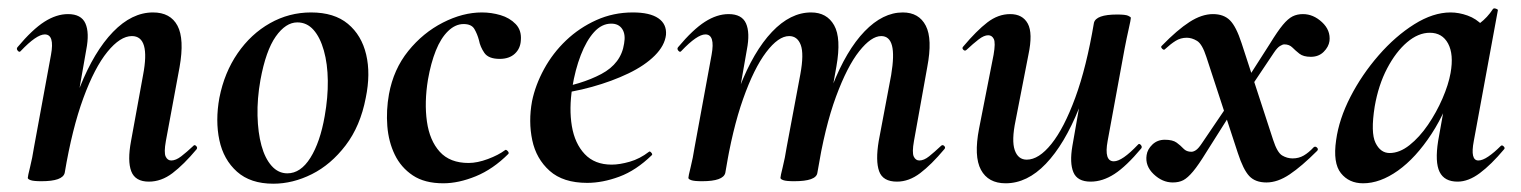

<svg xmlns="http://www.w3.org/2000/svg" viewBox="-20 -429 3668 463"><path d="M339 9Q306 9 296.5 -16Q287 -41 296 -89L325 -248Q343 -342 298 -342Q270 -342 239 -304Q208 -266 181 -192.5Q154 -119 136 -12L118 -13Q138 -132 172.5 -218.5Q207 -305 252.5 -352Q298 -399 349 -399Q391 -399 408 -367Q425 -335 413 -267L380 -89Q375 -61 379.5 -51.5Q384 -42 393 -42Q404 -42 417 -52Q430 -62 446 -77Q449 -81 453 -77Q457 -73 454 -69Q423 -32 396 -11.5Q369 9 339 9ZM80 8Q61 8 54 5.5Q47 3 47 0Q47 -4 52.5 -26Q58 -48 62 -74L103 -297Q112 -346 88 -346Q78 -346 63.5 -336Q49 -326 30 -306Q27 -302 23 -306.5Q19 -311 22 -315Q58 -358 87 -376.5Q116 -395 144 -395Q176 -395 186 -372.5Q196 -350 188 -309L136 -12Q131 8 80 8Z M639 14Q584 14 551.5 -15Q519 -44 509 -91Q499 -138 509 -193Q521 -254 553 -300.5Q585 -347 631 -373Q677 -399 730 -399Q786 -399 819 -371.5Q852 -344 863 -297.5Q874 -251 862 -193Q849 -125 813.5 -78.5Q778 -32 732 -9Q686 14 639 14ZM673 -11Q705 -11 728.5 -48.5Q752 -86 763 -149Q771 -194 770.5 -234.5Q770 -275 761 -307Q752 -339 736 -357Q720 -375 697 -375Q669 -375 645 -341Q621 -307 608 -236Q600 -191 601 -150Q602 -109 610.5 -78Q619 -47 635 -29Q651 -11 673 -11Z M1049 13Q1004 13 975.5 -6Q947 -25 932 -56Q917 -87 914 -125Q911 -163 918 -202Q929 -262 964.5 -306Q1000 -350 1048 -374.5Q1096 -399 1142 -399Q1165 -399 1187 -392.5Q1209 -386 1223.5 -371Q1238 -356 1236 -332Q1235 -312 1221.5 -299.5Q1208 -287 1185 -287Q1158 -287 1148 -301.5Q1138 -316 1135 -332Q1131 -347 1124 -359Q1117 -371 1098 -371Q1078 -371 1060.5 -354Q1043 -337 1031 -307Q1019 -277 1012 -237Q1003 -182 1009.5 -136Q1016 -90 1040.5 -63Q1065 -36 1110 -36Q1131 -36 1156.5 -45.5Q1182 -55 1198 -67Q1200 -69 1204 -65Q1208 -61 1206 -58Q1169 -21 1127.5 -4Q1086 13 1049 13Z M1396 12Q1338 12 1305.5 -17Q1273 -46 1263.5 -91Q1254 -136 1263 -185Q1271 -224 1292 -262.5Q1313 -301 1345 -331.5Q1377 -362 1418 -380.5Q1459 -399 1506 -399Q1547 -399 1567.5 -385Q1588 -371 1586 -345Q1583 -319 1559 -295Q1535 -271 1495.5 -252Q1456 -233 1407.5 -219.5Q1359 -206 1309 -201L1311 -214Q1382 -225 1430 -250.5Q1478 -276 1485 -324Q1489 -346 1480.5 -359Q1472 -372 1454 -372Q1431 -372 1412.5 -351.5Q1394 -331 1380.5 -296Q1367 -261 1360 -218Q1352 -167 1359 -125Q1366 -83 1390 -57.5Q1414 -32 1455 -32Q1474 -32 1498.5 -39Q1523 -46 1545 -63Q1547 -65 1550.5 -61Q1554 -57 1552 -55Q1514 -18 1473.5 -3Q1433 12 1396 12Z M2143 9Q2109 9 2100 -16Q2091 -41 2099 -89L2129 -248Q2137 -296 2131 -319Q2125 -342 2105 -342Q2081 -342 2052 -305.5Q2023 -269 1996 -196Q1969 -123 1951 -12L1933 -13Q1953 -135 1987 -221.5Q2021 -308 2065 -353.5Q2109 -399 2157 -399Q2196 -399 2212.5 -367Q2229 -335 2216 -267L2184 -89Q2179 -61 2183.5 -51.5Q2188 -42 2197 -42Q2208 -42 2220.5 -52Q2233 -62 2249 -77Q2253 -81 2257 -77Q2261 -73 2257 -69Q2226 -32 2199 -11.5Q2172 9 2143 9ZM1673 8Q1654 8 1647 5.5Q1640 3 1640 0Q1640 -4 1645.5 -26Q1651 -48 1655 -74L1696 -297Q1705 -346 1681 -346Q1671 -346 1656.5 -336Q1642 -326 1623 -306Q1620 -302 1616 -306.5Q1612 -311 1615 -315Q1651 -358 1680 -376.5Q1709 -395 1737 -395Q1769 -395 1779 -372.5Q1789 -350 1781 -309L1729 -12Q1724 8 1673 8ZM1895 8Q1876 8 1869 5.5Q1862 3 1862 0Q1862 -4 1867.5 -26Q1873 -48 1877 -74L1910 -250Q1919 -299 1911 -320.5Q1903 -342 1883 -342Q1857 -342 1827.5 -303Q1798 -264 1772 -190.5Q1746 -117 1729 -12L1711 -13Q1730 -132 1763.5 -218.5Q1797 -305 1841.5 -352Q1886 -399 1936 -399Q1974 -399 1991.5 -368Q2009 -337 1997 -269L1951 -12Q1948 8 1895 8Z M2405 13Q2363 13 2345.5 -19.5Q2328 -52 2341 -119L2376 -297Q2381 -326 2376.5 -335Q2372 -344 2363 -344Q2353 -344 2340 -334Q2327 -324 2311 -309Q2307 -305 2303 -309Q2299 -313 2303 -317Q2335 -355 2361 -375Q2387 -395 2416 -395Q2446 -395 2458.5 -372Q2471 -349 2460 -297L2429 -138Q2419 -90 2427 -67Q2435 -44 2456 -44Q2485 -44 2515.5 -82Q2546 -120 2573 -193.5Q2600 -267 2618 -374L2636 -373Q2617 -255 2582 -168Q2547 -81 2502 -34Q2457 13 2405 13ZM2610 9Q2578 9 2568.5 -13.5Q2559 -36 2566 -77L2618 -374Q2623 -394 2674 -394Q2694 -394 2700.5 -391Q2707 -388 2707 -386Q2707 -382 2702 -360Q2697 -338 2692 -312L2651 -89Q2642 -40 2666 -40Q2676 -40 2690.5 -50Q2705 -60 2724 -80Q2727 -84 2731 -79.5Q2735 -75 2732 -71Q2696 -28 2667.5 -9.5Q2639 9 2610 9Z M3034 11Q3007 11 2992.5 -4.5Q2978 -20 2965 -60L2889 -292Q2879 -323 2866.5 -330.5Q2854 -338 2842 -338Q2827 -338 2815 -330.5Q2803 -323 2790 -311Q2787 -307 2782.5 -311.5Q2778 -316 2782 -319Q2819 -357 2848.5 -376Q2878 -395 2905 -395Q2931 -395 2946 -380Q2961 -365 2974 -325L3050 -92Q3060 -61 3072 -54Q3084 -47 3097 -47Q3112 -47 3124 -54Q3136 -61 3148 -74Q3152 -77 3156 -73Q3160 -69 3156 -65Q3119 -28 3090 -8.5Q3061 11 3034 11ZM2808 11Q2783 11 2762 -9Q2741 -29 2745 -55Q2747 -69 2759 -80.5Q2771 -92 2789 -92Q2808 -92 2817.5 -85Q2827 -78 2834 -70.5Q2841 -63 2853 -63Q2858 -63 2864 -67Q2870 -71 2878 -83L2958 -201L2968 -187L2889 -62Q2870 -31 2857 -15.5Q2844 0 2833.5 5.5Q2823 11 2808 11ZM2973 -184 2962 -198 3042 -323Q3061 -354 3073.5 -369Q3086 -384 3097 -389.5Q3108 -395 3122 -395Q3147 -395 3168 -375.5Q3189 -356 3186 -330Q3184 -316 3172 -304Q3160 -292 3141 -292Q3123 -292 3113.5 -299.5Q3104 -307 3096.5 -314.5Q3089 -322 3077 -322Q3073 -322 3066.5 -318Q3060 -314 3052 -302Z M3267 13Q3233 13 3213.5 -11.5Q3194 -36 3202 -91Q3209 -142 3236.5 -195.5Q3264 -249 3304.5 -295.5Q3345 -342 3390.5 -370.5Q3436 -399 3478 -399Q3498 -399 3519 -391.5Q3540 -384 3555.5 -367.5Q3571 -351 3573 -324L3513 -357Q3530 -359 3548.5 -373Q3567 -387 3580 -407Q3582 -410 3587.5 -408Q3593 -406 3592 -404L3534 -89Q3525 -42 3545 -42Q3555 -42 3569 -51.5Q3583 -61 3599 -77Q3602 -80 3606 -76Q3610 -72 3607 -69Q3576 -32 3548.5 -11.5Q3521 9 3495 9Q3463 9 3451.5 -14.5Q3440 -38 3448 -89L3473 -229L3494 -246Q3470 -164 3432 -106Q3394 -48 3351 -17.5Q3308 13 3267 13ZM3331 -60Q3355 -60 3379 -79Q3403 -98 3423.5 -128Q3444 -158 3458.5 -191.5Q3473 -225 3478 -253Q3486 -298 3472 -324Q3458 -350 3428 -350Q3400 -350 3373 -327Q3346 -304 3325 -264Q3304 -224 3295 -172Q3285 -109 3297 -84.5Q3309 -60 3331 -60Z"/></svg>

Font: Cormorant Infant Light
Style: Italic
Weight: 300
Italic angle: -10°
Designer: Christian Thalmann (Catharsis Fonts)
Foundry: Catharsis Fonts
Version: Version 4.001